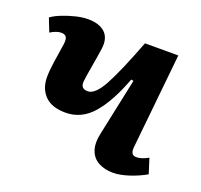

<svg xmlns="http://www.w3.org/2000/svg" viewBox="-100 -637 797 763"><g transform="rotate(20 298.5 -256.0)"><path d="M0 -479Q16 -491 42.5 -501.5Q69 -512 97.5 -519Q126 -526 149 -526Q197 -526 221.5 -503Q246 -480 240 -435Q238 -420 233.5 -392.5Q229 -365 224 -336.5Q219 -308 217 -289Q213 -256 245 -256Q276 -256 309 -316.5Q342 -377 394 -513H535L494 -111Q490 -76 516 -76Q528 -76 541 -80.5Q554 -85 566 -92L586 -29Q555 -11 517 1.5Q479 14 449 14Q415 14 388.5 0Q362 -14 351.5 -44Q341 -74 352 -121L402 -357L392 -359Q353 -255 305.5 -200.5Q258 -146 191 -146Q132 -146 103 -176Q74 -206 74 -254Q74 -281 79.5 -318Q85 -355 92 -400Q95 -422 88.5 -430.5Q82 -439 68 -439Q48 -439 22 -423Z"/></g></svg>

Font: Literata 12pt
Style: Bold Italic
Weight: 700
Italic angle: -2°
Designer: Latin by Veronika Burian and Jose Scaglione. Greek by Irene Vlachou. Cyrillic by Vera Evstafieva
Foundry: TypeTogether
Version: Version 3.002